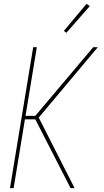

<svg xmlns="http://www.w3.org/2000/svg" viewBox="-20 -981 540 1001"><path d="M348 0 164 -359H110L51 0H32L153 -735H172L113 -377H164L466 -735H490L182 -368L369 0ZM326 -810 313 -820 431 -961 448 -949Z"/></svg>

Font: Iosevka Term Curly Thin
Style: Italic
Weight: 100
Italic angle: -9°
Designer: Belleve Invis
Foundry: Belleve Invis
Version: Version 32.3.0